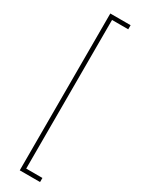

<svg xmlns="http://www.w3.org/2000/svg" viewBox="-258 -862 794 1057"><g transform="rotate(30 139.0 -333.5)"><path d="M223 -832H94V165H223V139H120V-806H223Z"/></g></svg>

Font: Noto Sans Oriya ExtCond Thin
Style: Regular
Weight: 100
Width: 2
Designer: Amélie Bonet and Sol Matas
Foundry: Google LLC
Version: Version 2.006